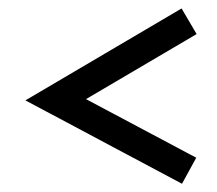

<svg xmlns="http://www.w3.org/2000/svg" viewBox="-20 -490 522 461"><path d="M452.1 -408.2 186.5 -252 451.2 -111.3 417 -48.8 41 -249 416 -469.7Z"/></svg>

Font: Shorif Bongobondhu ANSI V2
Style: Regular
Weight: 400
Designer: Shorif Uddin Shishir, Shorif art & Design, e-mail : shorifart@gmail.com, facebook : Shorif2001
Foundry: Lipighor Font Foundry
Version: Designed By Shorif Uddin Shishir | Build By Niladri Shekhar 